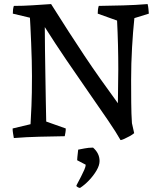

<svg xmlns="http://www.w3.org/2000/svg" viewBox="-20 -669 793 943"><path d="M572 19Q552 -17 510.5 -78Q469 -139 415.5 -215.5Q362 -292 306 -374.5Q250 -457 200 -536Q200 -485 201 -421.5Q202 -358 203 -293Q204 -230 205 -171.5Q206 -113 207 -72L303 -38Q303 -28 301.5 -19Q300 -10 298 0Q236 1 173 2.5Q110 4 48 9Q46 -3 44 -14.5Q42 -26 42 -38L130 -59Q132 -91 134.5 -149Q137 -207 137 -295Q137 -327 136 -370.5Q135 -414 133 -458.5Q131 -503 129.5 -536.5Q128 -570 127 -582L43 -602Q43 -612 44 -621.5Q45 -631 48 -640Q94 -640 139.5 -643Q185 -646 231 -649Q277 -576 317 -514Q357 -452 395 -395Q433 -338 473 -281.5Q513 -225 559 -162Q559 -203 560 -246Q561 -289 561 -329Q561 -448 555 -568L460 -602Q460 -612 461 -621Q462 -630 465 -640Q525 -641 585 -642.5Q645 -644 705 -649Q708 -637 709 -625.5Q710 -614 711 -602L640 -580Q633 -514 628.5 -435Q624 -356 624 -277Q624 -225 624.5 -166Q625 -107 628 -64L639 -15Q631 -8 616.5 0Q602 8 589.5 13.5Q577 19 572 19ZM373 254Q368 254 361.5 250Q355 246 355 244Q355 242 362 229Q369 216 378 198.5Q387 181 394 165Q401 149 401 140L359 118Q359 114 360 102.5Q361 91 362.5 79.5Q364 68 364 66Q375 64 395 60Q415 56 437 56Q469 84 469 122Q469 143 454 168.5Q439 194 417 217Q395 240 373 254Z"/></svg>

Font: Labrada
Style: Regular
Weight: 400
Designer: Mercedes Jáuregui
Foundry: Omnibus-Type Team
Version: Version 1.000; ttfautohint (v1.8.4.7-5d5b)